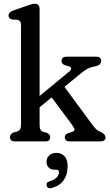

<svg xmlns="http://www.w3.org/2000/svg" viewBox="-20 -757 590 1028"><path d="M60.5 0Q33.5 0 33.5 -23Q33.5 -39 53 -48L71 -52.5Q82 -56 87.2 -64Q92.5 -72 92.5 -89V-620.5Q92.5 -636 87.8 -642.5Q83 -649 73.5 -651L44 -652.5Q25.5 -658.5 25.5 -674Q25.5 -691.5 50 -700.5L120.5 -725Q136 -730.5 146.2 -733.8Q156.5 -737 165.5 -737Q192 -737 192 -708V-243L350.5 -374Q361.5 -382.5 361 -390.5Q360.5 -398.5 348.5 -402.5L328.5 -407.5Q309.5 -414.5 309.5 -430Q309.5 -453.5 337 -453.5H494.5Q521.5 -453.5 521.5 -430.5Q521.5 -420.5 514 -412.5Q506.5 -404.5 481 -400Q461.5 -396 447.5 -388.5Q433.5 -381 410 -361.5L325 -292L475 -88.5Q488 -71 497 -63.2Q506 -55.5 518.5 -51Q545 -37.5 545 -22Q545 0 517.5 0H352.5Q327 0 327 -23Q327 -37.5 345.5 -44.5L364 -50Q381 -55.5 379 -64.5Q377 -73.5 361 -95.5L256.5 -235.5L192 -182.5V-89Q192 -71 197 -62.8Q202 -54.5 213 -50.5L231.5 -45.5Q248.5 -38 248.5 -23Q248.5 0 223.5 0ZM273 151.5Q252 151.5 240.5 139.8Q229 128 229 109Q229 88 244.2 74.8Q259.5 61.5 282 61.5Q307.5 61.5 324.8 78.8Q342 96 342 133.5Q342 177 321.5 207Q301 237 257.5 249.5Q235.5 256 230 237.5Q225.5 219.5 246 213.5Q273.5 204.5 284.5 192Q295.5 179.5 295.5 164.5Q295.5 151.5 281.5 151.5Z"/></svg>

Font: Fraunces 72pt SuperSoft
Style: Regular
Weight: 400
Version: Version 1.000;[b76b70a41]